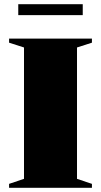

<svg xmlns="http://www.w3.org/2000/svg" viewBox="-20 -900 484 920"><path d="M420.5 -19V0H23.5V-19L95 -43V-672.5L23.5 -695.5V-715H420.5V-695.5L349 -672.5V-43ZM67.5 -827.5V-880H376.5V-827.5Z"/></svg>

Font: Newsreader Display ExtraBold
Style: Regular
Weight: 800
Designer: Hugues Gentile
Foundry: Production Type
Version: Version 1.001